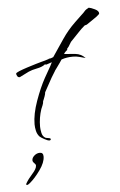

<svg xmlns="http://www.w3.org/2000/svg" viewBox="-45 -376 388 620"><g transform="rotate(-5 149.0 -65.5)"><path d="M68 111Q79 111 79 124Q79 143 61.5 167.5Q44 192 27 206Q21 211 18 211Q14 211 16 206Q24 192 38 176.5Q52 161 52 151Q52 147 47 142.5Q42 138 42 133Q42 125 50 118Q58 111 68 111ZM102 74Q97 74 86 68Q75 62 71 58Q64 50 61.5 39Q59 28 59 18Q59 -15 74 -57Q89 -99 105 -128Q107 -132 113.5 -143Q120 -154 126 -165Q132 -176 132 -177L114 -171L108 -172V-171Q98 -164 82 -161Q66 -158 55 -153L25 -138H23Q19 -138 16.5 -142.5Q14 -147 14 -150Q14 -153 25 -157.5Q36 -162 51.5 -167Q67 -172 80.5 -176Q94 -180 98 -181Q111 -184 122 -188H123V-189Q130 -189 138 -193Q157 -221 175.5 -248.5Q194 -276 218 -299L240 -320Q248 -327 252 -332Q256 -337 266 -342Q273 -341 285.5 -335Q298 -329 298 -321Q298 -318 288.5 -311Q279 -304 269 -297.5Q259 -291 255 -288L248 -286Q236 -276 226 -265Q216 -254 205 -243Q199 -238 195 -230Q191 -222 185 -216V-212Q183 -211 178.5 -206.5Q174 -202 174 -200Q191 -199 210 -197Q229 -195 242 -181Q242 -181 242 -181Q231 -184 221.5 -186.5Q212 -189 201 -189Q181 -189 164 -183Q164 -183 158 -174Q152 -165 145.5 -156.5Q139 -148 139 -147Q136 -143 127 -127.5Q118 -112 110.5 -97.5Q103 -83 102 -82Q102 -77 99 -69Q96 -61 94 -56L93 -55V-54Q93 -48 90 -41Q87 -34 85 -29Q76 -2 76 27Q76 35 78.5 47Q81 59 90 64Q92 65 99.5 66Q107 67 107 70Q107 74 102 74ZM243 -181Q242 -181 242 -181Q242 -181 243 -181Z"/></g></svg>

Font: Qwitcher Grypen
Style: Regular
Weight: 400
Designer: Robert E. Leuschke
Foundry: Robert E. Leuschke
Version: Version 1.100; ttfautohint (v1.8.3)